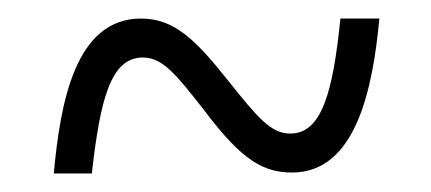

<svg xmlns="http://www.w3.org/2000/svg" viewBox="-20 -460 465 207"><path d="M38 -273H79C88 -352 99 -398 134 -398C155 -398 169 -381 201 -340C241 -287 264 -274 295 -274C364 -274 382 -365 389 -440H347C339 -361 327 -316 293 -316C272 -316 258 -333 226 -373C191 -417 168 -440 132 -440C61 -440 45 -349 38 -273Z"/></svg>

Font: Noto Serif Thai ExtraCondensed Light
Style: Regular
Weight: 300
Width: 2
Designer: Monotype Design Team
Foundry: Monotype Imaging Inc.
Version: Version 2.002